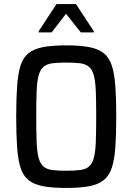

<svg xmlns="http://www.w3.org/2000/svg" viewBox="-20 -920 654 948"><path d="M307 8Q238 8 193 -0.5Q148 -9 121 -30.5Q94 -52 81.5 -91.5Q69 -131 64.5 -193Q60 -255 60 -344Q60 -433 64.5 -495Q69 -557 81.5 -596.5Q94 -636 121 -657.5Q148 -679 193 -687.5Q238 -696 307 -696Q375 -696 420 -687.5Q465 -679 492 -657.5Q519 -636 532 -596.5Q545 -557 549.5 -495Q554 -433 554 -344Q554 -255 549.5 -193Q545 -131 532 -91.5Q519 -52 492 -30.5Q465 -9 420 -0.5Q375 8 307 8ZM307 -77Q349 -77 376 -80.5Q403 -84 419 -97.5Q435 -111 443 -139.5Q451 -168 453 -217.5Q455 -267 455 -344Q455 -421 453 -470.5Q451 -520 443 -548.5Q435 -577 419 -590.5Q403 -604 376 -607.5Q349 -611 307 -611Q265 -611 238 -607.5Q211 -604 195 -590.5Q179 -577 171 -548.5Q163 -520 161 -470.5Q159 -421 159 -344Q159 -267 161 -217.5Q163 -168 171 -139.5Q179 -111 195 -97.5Q211 -84 238 -80.5Q265 -77 307 -77ZM171 -760V-766L259 -900H355L443 -766V-760H379L306 -852L235 -760Z"/></svg>

Font: Saira SemiCondensed Medium
Style: Regular
Weight: 500
Width: 4
Designer: Hector Gatti with collaboration of the Omnibus-Type team
Foundry: Omnibus-Type
Version: Version 1.101